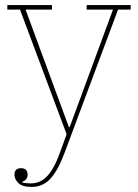

<svg xmlns="http://www.w3.org/2000/svg" viewBox="-20 -526 546 758"><path d="M105 212Q68 212 52.5 196.5Q37 181 37 164Q37 138 63 138Q89 138 89 164Q89 184 67 192V194Q74 196 83.5 197Q93 198 102 198Q140 198 167.5 168Q195 138 218 73L243 4L59 -488H9V-506H185V-488H81L252 -24H255L426 -488H322V-506H496V-488H446L235 77Q209 147 179 179.5Q149 212 105 212Z"/></svg>

Font: IBM Plex Serif Thin
Style: Regular
Weight: 100
Designer: Mike Abbink, Paul van der Laan, Pieter van Rosmalen
Foundry: Bold Monday
Version: Version 3.001